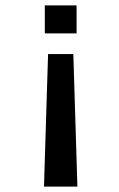

<svg xmlns="http://www.w3.org/2000/svg" viewBox="-20 -519 437 707"><path d="M142 168 157 -320H250L265 168ZM145 -396V-499H262V-396Z"/></svg>

Font: Maven Pro SemiBold
Style: Regular
Weight: 600
Designer: Joe Prince
Foundry: Joe Prince
Version: Version 2.103